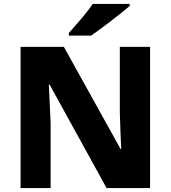

<svg xmlns="http://www.w3.org/2000/svg" viewBox="-20 -951 863 971"><path d="M739 0H519L231 -523H227Q229 -480 231.5 -427.5Q234 -375 236 -330V0H84V-714H303L590 -197H593Q591 -240 589 -289.5Q587 -339 586 -383V-714H739ZM636 -921Q620 -907 595 -887Q570 -867 541.5 -845Q513 -823 486.5 -803.5Q460 -784 440 -771H328V-784Q344 -803 367 -828.5Q390 -854 412 -881.5Q434 -909 449 -931H636Z"/></svg>

Font: Noto Sans Tamil ExtraBold
Style: Regular
Weight: 800
Designer: Jelle Bosma - Monotype Design Team
Foundry: Monotype Imaging Inc.
Version: Version 2.004; ttfautohint (v1.8.4.7-5d5b)